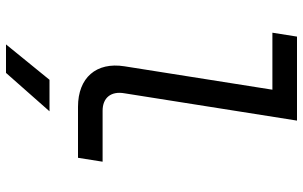

<svg xmlns="http://www.w3.org/2000/svg" viewBox="-205 -565 1010 640"><g transform="rotate(90 300.0 -245.0)"><path d="M336 0H506L519 -82H349C306 -82 283 -110 291 -155L382 -730H102L89 -648H279L201 -155C186 -61 239 0 336 0ZM128 240H223L351 95H246Z"/></g></svg>

Font: JetBrains Mono
Style: Italic
Weight: 400
Italic angle: -9°
Monospace: yes
Designer: Philipp Nurullin, Konstantin Bulenkov
Foundry: JetBrains
Version: Version 2.305